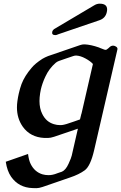

<svg xmlns="http://www.w3.org/2000/svg" viewBox="-20 -713 646 1023"><path d="M291.5 -530.8Q280.8 -525.9 275.4 -525.9Q254.4 -525.9 258.3 -543.9Q259.8 -550.8 267.6 -557.6L481.9 -684.6Q496.1 -693.4 511.2 -693.4Q550.8 -693.4 550.8 -662.6Q550.8 -655.8 548.8 -647.5Q541.5 -615.7 509.3 -605Q293.9 -530.8 291.5 -530.8ZM395 -27.3 268.6 15.6Q249 22 236.3 22H215.8Q141.6 18.1 101.6 -37.6Q70.3 -82 70.3 -140.6Q70.3 -157.2 72.8 -174.8Q75.7 -195.3 80.1 -214.8Q85.9 -240.7 94.7 -265.1Q111.3 -308.6 148.4 -351.6Q167 -374.5 205.6 -399.4Q219.7 -407.7 235.8 -414.1Q278.8 -428.7 321.3 -443.4Q363.8 -458 406.7 -472.7Q418.5 -476.6 428.2 -476.6H431.2Q463.9 -475.1 507.3 -460Q511.7 -458.5 512.7 -457.5Q521.5 -453.6 535.6 -448.7Q539.1 -447.3 542.5 -447.3Q545.4 -447.3 547.9 -448.7Q559.1 -456.5 563.5 -461.4Q571.8 -469.7 582.5 -469.7Q587.9 -469.7 591.8 -467.8Q606 -462.4 606 -452.6Q606 -451.2 605.5 -449.2L481.4 87.9Q461.9 171.9 431.6 194.3Q400.9 216.8 352.5 232.9L206.5 283.2Q187 289.6 174.3 289.6Q161.1 289.6 153.3 289.1Q79.6 286.6 39.1 228.5Q18.1 198.2 10.7 148.9Q67.9 128.4 129.4 107.4Q133.8 142.1 143.6 161.1Q164.6 203.1 206.1 215.8Q221.7 220.2 237.8 220.2Q244.1 220.2 249.5 219.7Q258.8 218.8 272.5 214.8Q277.8 212.4 288.6 209Q299.3 205.6 310.1 201.7Q330.1 192.9 345.2 159.7Q360.4 126.5 362.3 115.7ZM414.1 -106.9 475.1 -372.1Q462.4 -386.7 435.5 -401.4Q408.7 -416 386.2 -417H384.8Q377.9 -417 369.6 -414.1Q351.1 -408.2 332 -401.4Q313 -394.5 293.9 -388.2Q283.7 -384.3 276.9 -378.4Q241.7 -348.1 221.7 -304.7Q205.6 -270.5 197.8 -237.3Q195.3 -227.1 193.8 -215.8Q190.4 -193.8 190.4 -174.8Q190.4 -134.8 205.1 -106Q225.6 -63.5 267.6 -51.3Q283.2 -46.4 300.3 -46.4Q305.7 -46.4 311 -46.9Q319.8 -47.9 334.5 -52.2Q347.2 -56.2 372.6 -64.9Q397.9 -73.7 406.2 -76.7L413.6 -106.9Z"/></svg>

Font: Caudex
Style: Bold
Weight: 700
Italic angle: -13°
Version: Version 1.04